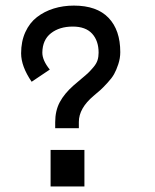

<svg xmlns="http://www.w3.org/2000/svg" viewBox="-20 -673 558 693"><path d="M246.6 -652.8Q329.6 -652.8 371.8 -608.6Q414.1 -564.5 414.1 -484.9Q414.1 -462.9 407 -441.4Q399.9 -419.9 391.8 -405.5Q383.8 -391.1 367.7 -373.8Q351.6 -356.4 343.3 -348.9Q335 -341.3 317.9 -327.1Q264.6 -282.2 264.6 -232.9V-210.4H179.2V-231.9Q179.2 -273.4 195.8 -304.4Q212.4 -335.4 245.6 -364.7Q254.4 -372.6 272.9 -387.9Q291.5 -403.3 299.3 -410.9Q307.1 -418.5 317.6 -430.9Q328.1 -443.4 332 -455.6Q335.9 -467.8 335.9 -482.9Q335.9 -525.9 312.5 -551.5Q289.1 -577.1 242.7 -577.1Q194.8 -577.1 164.1 -553.2Q133.3 -529.3 132.8 -482.9Q132.8 -455.1 159.7 -421.9L94.2 -377.9Q56.2 -433.6 56.2 -480.5Q56.2 -523.4 71.5 -557.1Q86.9 -590.8 113.5 -611.3Q140.1 -631.8 174.1 -642.3Q208 -652.8 246.6 -652.8ZM162.6 -131.8H284.7V0H162.6Z"/></svg>

Font: Fantasque Sans Mono
Style: Regular
Weight: 400
Monospace: yes
Designer: Jany Belluz
Version: Version 1.8.0 ; ttfautohint (v1.8.2)